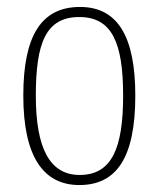

<svg xmlns="http://www.w3.org/2000/svg" viewBox="-20 -522 457 552"><path d="M208 10C314 10 369 -67 369 -247C369 -416 319 -502 210 -502C98 -502 47 -418 47 -247C47 -70 106 10 208 10ZM209 -19C123 -19 83 -96 83 -247C83 -399 112 -473 208 -473C302 -473 334 -399 334 -247C334 -97 302 -19 209 -19Z"/></svg>

Font: Noto Serif Armenian ExtraCondensed ExtraLight
Style: Regular
Weight: 200
Width: 2
Designer: Monotype Design Team
Foundry: Monotype Imaging Inc.
Version: Version 2.008